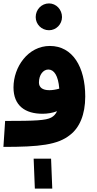

<svg xmlns="http://www.w3.org/2000/svg" viewBox="-20 -855 566 1124"><path d="M267 -678C309 -678 343 -713 343 -755C343 -799 309 -835 267 -835C223 -835 189 -799 189 -755C189 -713 223 -678 267 -678ZM390 -65C445 -107 479 -183 479 -290C479 -463 405 -586 272 -586C144 -586 59 -463 59 -343C59 -236 128 -189 229 -189C258 -189 288 -194 314 -204C306 -187 295 -175 280 -167C249 -150 187 -147 10 -147L0 5C211 5 318 -7 390 -65ZM208 -372C208 -417 233 -448 263 -448C296 -448 321 -413 327 -336C306 -330 286 -327 269 -327C228 -327 208 -344 208 -372ZM184 249H286L279 74H177Z"/></svg>

Font: Noto Sans Arabic UI Extra
Style: Regular
Weight: 800
Designer: Nadine Chahine - Monotype Design Team
Foundry: Monotype Imaging Inc.
Version: Version 1.900